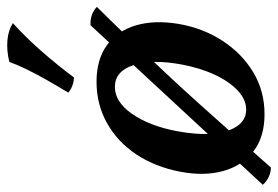

<svg xmlns="http://www.w3.org/2000/svg" viewBox="-148 -618 787 544"><g transform="rotate(-90 246.0 -346.5)"><path d="M194 9Q129 9 88.5 -22.5Q48 -54 33 -108Q18 -162 31 -230Q45 -302 80.5 -355Q116 -408 169 -437.5Q222 -467 286 -467Q349 -467 389.5 -437.5Q430 -408 445.5 -356Q461 -304 450 -236Q438 -165 401.5 -109.5Q365 -54 312 -22.5Q259 9 194 9ZM207 -43Q235 -43 260.5 -66.5Q286 -90 305.5 -131.5Q325 -173 335 -227Q350 -309 333 -362Q316 -415 271 -415Q229 -415 195 -366.5Q161 -318 146 -240Q135 -182 139 -137.5Q143 -93 160.5 -68Q178 -43 207 -43ZM43 27Q29 27 15.5 20.5Q2 14 -6 4L446 -484Q462 -485 475.5 -480Q489 -475 498 -466Q462 -430 416 -382Q370 -334 319 -280Q268 -226 218 -170Q168 -114 123 -63.5Q78 -13 43 27ZM342 -714Q374 -722 403 -719.5Q432 -717 452 -704Q413 -669 373 -623.5Q333 -578 298 -531Q273 -532 255 -547Q275 -580 292 -610Q309 -640 322 -667Q335 -694 342 -714Z"/></g></svg>

Font: Vollkorn Medium
Style: Italic
Weight: 500
Italic angle: -11°
Designer: Friedrich Althausen
Foundry: Friedrich Althausen
Version: Version 5.000